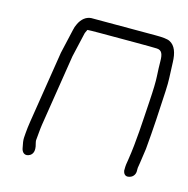

<svg xmlns="http://www.w3.org/2000/svg" viewBox="-101 -718 849 868"><g transform="rotate(15 324.0 -284.0)"><path d="M183.4 -432.1 209.5 -546 209.5 -546.3C209.9 -547.8 214.1 -558.1 217.9 -564.9C225.1 -565.5 245 -566 273.6 -566H437.7C493.1 -566 528.7 -565.6 542.9 -565C567.2 -563.9 572.9 -545.2 573.1 -513C573.2 -492.2 574.1 -469.3 575.6 -444C577.1 -420 576.1 -379.6 572.4 -323.8C566.1 -229.1 562.4 -136.5 548.1 -46.2L544.3 -22.3C543.4 -16.8 543.2 -8.4 543.1 5.3L543 6.4L543.2 7.5C545.2 18.8 552.7 31 568.2 28.4C576.5 27.1 584.7 23.9 590.5 17.1C603 3 597.8 -12.8 599.2 -22L603.1 -46.1L612.8 -113.8L612.8 -114.1C621.2 -204 626.5 -302.3 630.9 -389.7C633.7 -444.5 630.7 -451.9 628.7 -522.5C627.5 -567.3 616.1 -599.3 589.2 -612.8C577.3 -619 553.9 -621 521.8 -621H221.5L221.1 -621C196.3 -619.5 177 -602.6 165.1 -577.9C159.8 -566.9 156.6 -558.2 154.7 -547.7L128.8 -434.1L75.3 -96.7C72.2 -77.1 70 -59 68.7 -41.8L67.1 -19.5C66.4 -8.6 68.7 6.5 73.4 28.3C76.5 43.7 87.3 57.4 106.3 51.4C132.8 43 130.1 15.6 128.2 4.7C126.9 -2.8 124.8 -9.6 124.2 -12.4C122.7 -18.3 122.6 -22.7 122.9 -24.9L123 -25.3L125.7 -54.9C127.4 -74.2 129 -88.6 130.5 -97.7Z"/></g></svg>

Font: MewTooHand
Style: BdWideIta
Weight: 400
Designer: Mew Too, Robert Jablonski
Version: Version 0.77